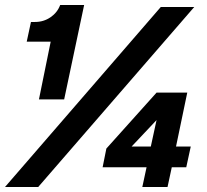

<svg xmlns="http://www.w3.org/2000/svg" viewBox="-22 -749 828 769"><path d="M181 -582H85L102 -661H118Q153 -661 180.5 -680Q208 -699 219 -729H315L235 -351H134ZM622 -721H756L131 0H-2ZM565 -79H389L404 -154L605 -378H728L683 -162H742L724 -79H666L649 0H548ZM582 -162 605 -268 505 -162Z"/></svg>

Font: Mona Sans ExtraBold
Style: Italic
Weight: 800
Italic angle: -11.7°
Designer: Deni Anggara
Foundry: GitHub
Version: Version 2.000